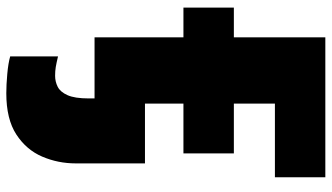

<svg xmlns="http://www.w3.org/2000/svg" viewBox="-236 -518 1027 594"><g transform="rotate(90 277.0 -220.5)"><path d="M268 273Q242 273 208.5 270Q175 267 154 261V113Q175 118 187 120Q199 122 214 122Q232 122 248 114Q264 106 274 83.5Q284 61 284 18V0H275V-156H485V58Q485 113 464 162Q443 211 395.5 242Q348 273 268 273ZM528 -714V-558H300V-431H454V-275H300V0H95V-275H3V-431H95V-714Z"/></g></svg>

Font: Noto Sans Display Black
Style: Regular
Weight: 900
Designer: Monotype Design Team
Foundry: Monotype Imaging Inc.
Version: Version 2.003